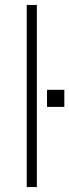

<svg xmlns="http://www.w3.org/2000/svg" viewBox="-20 -756 280 776"><path d="M88 0V-736H129V0ZM170 -393H240V-324H170Z"/></svg>

Font: Muli ExtraLight
Style: Regular
Weight: 250
Designer: Vernon Adams
Foundry: Vernon Adams
Version: Version 2.100; ttfautohint (v1.8.1.43-b0c9)